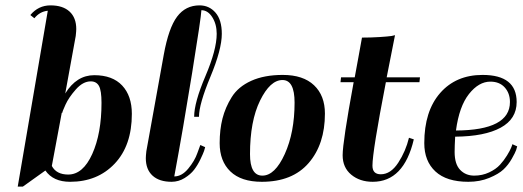

<svg xmlns="http://www.w3.org/2000/svg" viewBox="-20 -668 1946 715"><path d="M241 9Q178 9 149 -33L65 27H46L158 -628Q128 -625 108 -600L93 -612Q123 -648 168 -648Q214 -648 239 -625Q264 -602 264 -560Q264 -552 262 -534Q246 -445 223 -320Q265 -388 331 -388Q399 -388 435 -349.5Q471 -311 471 -244Q471 -126 407 -58.5Q343 9 241 9ZM210 -248Q185 -117 173 -50Q190 -18 234 -18Q289 -18 323.5 -94.5Q358 -171 358 -285Q358 -331 348.5 -348Q339 -365 318 -365Q289 -365 262.5 -335Q236 -305 224 -278.5Q212 -252 212 -248Z M629 -11Q657 -11 681 -40Q705 -69 715 -98L726 -128L744 -120Q743 -115 740 -106Q737 -97 726.5 -75Q716 -53 703 -36Q690 -19 667.5 -5Q645 9 619 9Q573 9 548 -14Q523 -37 523 -79Q523 -87 525 -105L590 -465Q608 -564 639.5 -606Q671 -648 723 -648Q759 -648 782.5 -621Q806 -594 806 -542Q806 -484 763.5 -382Q721 -280 721 -233H703Q703 -286 745 -384.5Q787 -483 787 -542Q787 -578 770.5 -604Q754 -630 730 -630Q729 -604 695.5 -396.5Q662 -189 629 -11Z M798 -135Q798 -185 808.5 -226.5Q819 -268 843 -306.5Q867 -345 915.5 -367Q964 -389 1033 -389Q1109 -389 1149.5 -350.5Q1190 -312 1190 -245Q1190 -131 1129.5 -61Q1069 9 955 9Q878 9 838 -29.5Q798 -68 798 -135ZM957 -14Q1004 -14 1040.5 -94.5Q1077 -175 1077 -286Q1077 -370 1032 -370Q986 -370 948.5 -293.5Q911 -217 911 -94Q911 -14 957 -14Z M1451 -537Q1437 -467 1420 -380H1544L1542 -362H1417Q1367 -104 1367 -51Q1367 -19 1398 -19Q1435 -19 1463 -62Q1491 -105 1503 -155L1521 -149Q1484 9 1368 9Q1320 9 1288 -17.5Q1256 -44 1256 -90Q1256 -139 1297 -362H1248L1250 -380H1301Q1305 -404 1314.5 -453.5Q1324 -503 1328 -528Q1362 -528 1393 -530Q1424 -532 1438 -534Z M1777 -389Q1904 -389 1904 -288Q1904 -225 1844.5 -192.5Q1785 -160 1675 -159Q1673 -123 1673 -102Q1673 -57 1693.5 -35.5Q1714 -14 1746 -14Q1776 -14 1801.5 -26Q1827 -38 1842 -54.5Q1857 -71 1868 -89Q1879 -107 1883.5 -118Q1888 -129 1888 -131L1906 -123Q1905 -118 1902 -109Q1899 -100 1886 -77Q1873 -54 1855 -37Q1837 -20 1802 -5.5Q1767 9 1724 9Q1643 9 1601.5 -29.5Q1560 -68 1560 -135Q1560 -254 1619 -321.5Q1678 -389 1777 -389ZM1806 -364Q1763 -364 1726.5 -318Q1690 -272 1678 -182Q1879 -183 1879 -288Q1879 -321 1859.5 -342.5Q1840 -364 1806 -364Z"/></svg>

Font: Sail
Style: Regular
Weight: 400
Designer: Miguel Hernandez
Foundry: Miguel Hernandez
Version: Version 1.002